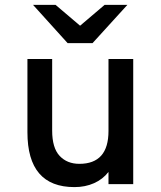

<svg xmlns="http://www.w3.org/2000/svg" viewBox="-20 -752 656 784"><path d="M92 -212V-511H193V-219Q193 -148 223.5 -115.5Q254 -83 304 -83Q423 -83 423 -217V-511H524V0H423V-50Q400 -20 364 -4Q328 12 284 12Q92 12 92 -212ZM256 -576 115 -732H207L307 -647L407 -732H500L358 -576Z"/></svg>

Font: Overpass Mono Light
Style: Bold
Weight: 600
Monospace: yes
Designer: Delve Withrington, Dave Bailey
Foundry: Delve Fonts
Version: Version 1.000;DELV;Overpass